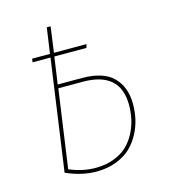

<svg xmlns="http://www.w3.org/2000/svg" viewBox="-86 -587 584 665"><g transform="rotate(-15 206.5 -254.5)"><path d="M214.4 -316.9Q290.5 -316.9 326.2 -281Q361.8 -245.1 361.8 -184.6Q361.8 -156.7 356 -130.6Q350.1 -104.5 336.7 -79.1Q323.2 -53.7 303.2 -34.7Q283.2 -15.6 252.2 -3.4Q221.2 8.8 183.1 9.3Q127.9 9.8 71.3 -15.6L127.4 -413.6H63L64.9 -426.3H128.9L142.1 -518.1H155.8L143.1 -426.3H259.8L256.3 -413.6H141.1L127.4 -316.9ZM183.1 -3.9Q219.2 -4.4 248 -15.9Q276.9 -27.3 295.2 -45.4Q313.5 -63.5 325.4 -87.2Q337.4 -110.8 342.5 -135Q347.7 -159.2 347.7 -184.6Q347.7 -303.7 213.9 -303.7H126L86.4 -23.9Q134.8 -3.4 183.1 -3.9Z"/></g></svg>

Font: Fira Sans Compressed Hair
Style: Italic
Weight: 100
Width: 3
Italic angle: -8°
Designer: Carrois Corporate & Edenspiekermann AG
Foundry: Carrois Corporate GbR & Edenspiekermann AG
Version: Version 4.203;PS 004.203;hotconv 1.0.88;makeotf.lib2.5.64775